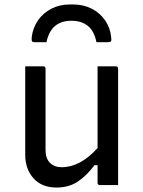

<svg xmlns="http://www.w3.org/2000/svg" viewBox="-20 -829 640 860"><path d="M300 -736Q255 -736 227 -713Q199 -690 188 -640H136Q126 -640 123.5 -644Q121 -648 122 -662Q127 -704 150 -737.5Q173 -771 210 -790Q247 -809 293 -809H307Q354 -809 391 -790Q428 -771 451 -737.5Q474 -704 478 -662Q480 -648 477 -644Q474 -640 464 -640H412Q402 -690 373.5 -713Q345 -736 300 -736ZM173 -532Q184 -532 184 -521V-157Q184 -119 204 -99.5Q224 -80 256 -80Q340 -80 417 -166V-532H498Q509 -532 509 -521V0H428Q417 0 417 -11V-89H403Q369 -43 329 -16Q289 11 233 11Q167 11 130 -30.5Q93 -72 93 -136V-532Z"/></svg>

Font: Recursive Sn Lnr St
Style: Regular
Weight: 400
Version: Version 1.079;hotconv 1.0.112;makeotfexe 2.5.65598; ttfautoh